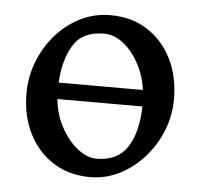

<svg xmlns="http://www.w3.org/2000/svg" viewBox="-42 -512 593 569"><g transform="rotate(5 255.0 -227.5)"><path d="M246.1 14.6Q182.6 14.6 135.5 -15.6Q88.4 -45.9 62.5 -98.1Q36.6 -150.4 36.6 -216.8Q36.6 -265.1 54 -310.3Q71.3 -355.5 102.5 -391.4Q133.8 -427.2 175.3 -448Q216.8 -468.8 265.1 -468.8Q328.1 -468.8 375 -438.5Q421.9 -408.2 447.8 -356Q473.6 -303.7 473.6 -236.8Q473.6 -188 455.6 -143.1Q437.5 -98.1 405.8 -62.5Q374 -26.9 332.8 -6.1Q291.5 14.6 246.1 14.6ZM259.8 -41.5Q322.8 -41.5 351.6 -85.9Q380.4 -130.4 382.3 -207.5H129.4Q133.8 -161.6 154.5 -123.8Q175.3 -85.9 203.6 -63.7Q231.9 -41.5 259.8 -41.5ZM128.9 -256.3H379.4Q373.5 -299.8 354 -335.2Q334.5 -370.6 307.4 -391.6Q280.3 -412.6 251 -412.6Q186.5 -412.6 159.4 -368.2Q132.3 -323.7 128.9 -256.3Z"/></g></svg>

Font: Gentium Book Plus
Style: Regular
Weight: 400
Designer: Victor Gaultney, Annie Olsen, Iska Routamaa, Becca Hirsbrunner
Foundry: SIL International
Version: Version 6.101